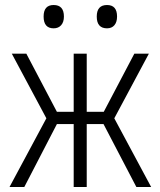

<svg xmlns="http://www.w3.org/2000/svg" viewBox="-20 -746 640 766"><path d="M18 0 165 -274 27 -532H85L207 -300H274V-532H326V-300H394L516 -532H574L436 -274L583 0H524L393 -251H326V0H274V-251H207L77 0ZM407 -633Q366 -633 366 -680Q366 -726 407 -726Q447 -726 447 -680Q447 -658 436.5 -645.5Q426 -633 407 -633ZM194 -633Q154 -633 154 -680Q154 -726 194 -726Q235 -726 235 -680Q235 -658 224 -645.5Q213 -633 194 -633Z"/></svg>

Font: Noto Sans Mono Light
Style: Regular
Weight: 300
Designer: Monotype Design Team
Foundry: Monotype Imaging Inc.
Version: Version 2.014; ttfautohint (v1.8.4.7-5d5b)